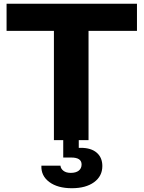

<svg xmlns="http://www.w3.org/2000/svg" viewBox="-20 -749 767 1026"><path d="M363.8 256.8Q288.1 256.8 243.4 223.6Q198.7 190.4 201.2 136.2H303.2Q304.2 151.9 318.6 163.3Q333 174.8 357.9 174.8Q385.7 174.8 400.9 162.8Q416 150.9 416 129.9Q416 92.8 360.8 92.8H317.9V0H268.1V-584H15.1V-729H711.9V-584H453.1V0H400.9V41H412.1Q466.8 41 496.8 66.9Q526.9 92.8 526.9 138.2Q526.9 192.4 482.7 224.6Q438.5 256.8 363.8 256.8Z"/></svg>

Font: Hubot Sans Expanded
Style: Bold
Weight: 700
Width: 7
Designer: Deni Anggara
Foundry: GitHub
Version: Version 1.001;gftools[0.9.31]